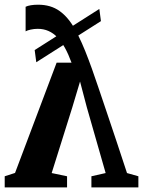

<svg xmlns="http://www.w3.org/2000/svg" viewBox="-26 -816 622 836"><path d="M140 -795.5Q195 -795.5 233.2 -768.2Q271.5 -741 301 -687.8Q330.5 -634.5 359.5 -556.5Q362.5 -549.5 373.8 -517.8Q385 -486 401.8 -436.8Q418.5 -387.5 439.2 -326.2Q460 -265 482.5 -197.2Q505 -129.5 527 -62.5L576.5 -48.5V0H372V-48.5L434 -62.5L352 -349L322.5 -461L288.5 -347.5L199 -62.5L266 -48.5V0H-5.5V-48.5L39.5 -63L220.5 -543H285.5Q272 -580 256.8 -607.5Q241.5 -635 223.8 -653.5Q206 -672 184.8 -681.2Q163.5 -690.5 138.5 -690.5Q122.5 -690.5 107.8 -687.2Q93 -684 85.5 -679.5V-786.5Q94.5 -791 108.5 -793.2Q122.5 -795.5 140 -795.5ZM406.5 -777 413.5 -724 132 -545 125 -598Z"/></svg>

Font: Merriweather 48pt
Style: Bold
Weight: 700
Version: Version 2.100